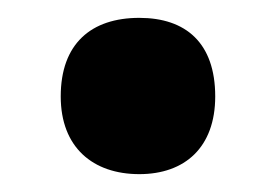

<svg xmlns="http://www.w3.org/2000/svg" viewBox="-20 -183 310 215"><path d="M48 -75C48 -18 84 12 136 12C187 12 221 -18 221 -75C221 -135 188 -163 136 -163C82 -163 48 -134 48 -75Z"/></svg>

Font: Noto Sans Myanmar UI Condensed ExtraBold
Style: Regular
Weight: 800
Width: 3
Designer: Monotype Design Team
Foundry: Monotype Imaging Inc.
Version: Version 2.103